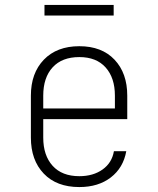

<svg xmlns="http://www.w3.org/2000/svg" viewBox="-20 -747 640 777"><path d="M301 10Q209 10 157 -44.5Q105 -99 105 -190V-360Q105 -451 157.5 -505.5Q210 -560 301 -560Q392 -560 443.5 -505.5Q495 -451 495 -360V-265H155V-190Q155 -118 193 -76Q231 -34 301 -34Q357 -34 395 -61Q433 -88 441 -135H491Q479 -68 428.5 -29Q378 10 301 10ZM155 -308H445V-360Q445 -432 407.5 -474Q370 -516 301 -516Q231 -516 193 -474.5Q155 -433 155 -360ZM160 -684V-727H440V-684Z"/></svg>

Font: JetBrains Mono NL Thin
Style: Regular
Weight: 100
Monospace: yes
Designer: Philipp Nurullin, Konstantin Bulenkov
Foundry: JetBrains
Version: Version 2.305; ttfautohint (v1.8.4.7-5d5b)